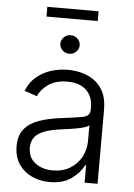

<svg xmlns="http://www.w3.org/2000/svg" viewBox="-58 -901 666 957"><g transform="rotate(5 274.5 -422.5)"><path d="M227.1 12.2Q177.2 12.2 136.5 -7.1Q95.7 -26.4 71.5 -63Q47.4 -99.6 47.4 -152.8Q47.4 -206.5 74.2 -238.5Q101.1 -270.5 148.4 -286.9Q195.8 -303.2 257.3 -310.5Q325.2 -318.8 362.5 -325.7Q399.9 -332.5 399.9 -363.8V-376.5Q399.9 -431.2 366.7 -462.6Q333.5 -494.1 272 -494.1Q213.4 -494.1 177 -468.5Q140.6 -442.9 126.5 -408.7L63 -430.2Q81.1 -474.6 113.8 -501.5Q146.5 -528.3 187.3 -540.8Q228 -553.2 270.5 -553.2Q302.7 -553.2 336.9 -544.7Q371.1 -536.1 400.4 -515.9Q429.7 -495.6 447.8 -460.2Q465.8 -424.8 465.8 -370.6V0H400.9V-86.4H396Q377.9 -48.8 335.7 -18.3Q293.5 12.2 227.1 12.2ZM236.8 -46.9Q286.6 -46.9 323.2 -69.1Q359.9 -91.3 379.9 -128.2Q399.9 -165 399.9 -209.5V-287.1Q390.6 -278.3 364.7 -271.7Q338.9 -265.1 309.1 -261Q279.3 -256.8 257.8 -253.9Q189 -245.6 151.4 -221.9Q113.8 -198.2 113.8 -149.9Q113.8 -101.1 148.9 -74Q184.1 -46.9 236.8 -46.9ZM396 -856.9V-808.1H139.6V-856.9ZM268.6 -633.3Q248.5 -633.3 234.4 -647Q220.2 -660.6 220.2 -679.7Q220.2 -698.7 234.4 -712.4Q248.5 -726.1 268.6 -726.1Q288.6 -726.1 302.7 -712.4Q316.9 -698.7 316.9 -679.7Q316.9 -660.6 302.7 -647Q288.6 -633.3 268.6 -633.3Z"/></g></svg>

Font: Inter Light
Style: Regular
Weight: 300
Designer: Rasmus Andersson
Foundry: rsms
Version: Version 4.000;git-a52131595